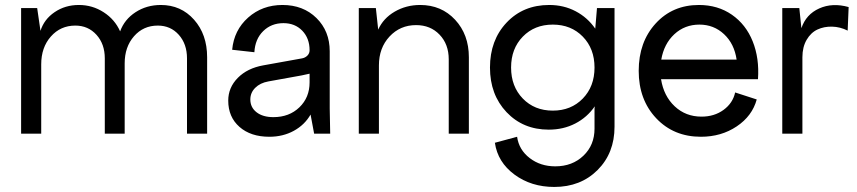

<svg xmlns="http://www.w3.org/2000/svg" viewBox="-20 -532 3409 764"><path d="M64 0V-500H127.9L141.1 -409.2Q155.3 -455.1 197.3 -483.6Q239.3 -512.2 293.9 -512.2Q347.7 -512.2 392.3 -483.4Q437 -454.6 458 -407.2Q475.1 -454.6 519.3 -483.4Q563.5 -512.2 620.1 -512.2Q700.2 -512.2 752.2 -453.6Q804.2 -395 804.2 -304.2V0H724.1V-299.8Q724.1 -356.9 691.4 -393.6Q658.7 -430.2 607.9 -430.2Q550.3 -430.2 513.2 -387.7Q476.1 -345.2 476.1 -279.8V0H397V-299.8Q397 -356.9 363.8 -393.6Q330.6 -430.2 279.8 -430.2Q220.7 -430.2 182.4 -386.7Q144 -343.3 144 -275.9V0Z M1051.8 12.2Q977.5 12.2 932.9 -27.1Q888.2 -66.4 888.2 -131.8Q888.2 -183.6 926.3 -222.2Q964.4 -260.7 1027.8 -272L1182.1 -299.8Q1194.8 -302.2 1203.4 -311Q1211.9 -319.8 1211.9 -332Q1211.9 -379.4 1182.9 -409.7Q1153.8 -439.9 1107.9 -439.9Q1059.6 -439.9 1027.3 -408.2Q995.1 -376.5 992.2 -324.2L903.8 -334Q911.1 -412.1 967.5 -462.2Q1023.9 -512.2 1104 -512.2Q1186.5 -512.2 1239.3 -460.2Q1292 -408.2 1292 -328.1V-100.1L1293.9 0H1230L1215.8 -76.2Q1192.4 -35.2 1149.2 -11.5Q1106 12.2 1051.8 12.2ZM976.1 -136.2Q976.1 -104.5 1001 -85.2Q1025.9 -65.9 1067.9 -65.9Q1130.9 -65.9 1171.4 -105Q1211.9 -144 1211.9 -204.1V-238.8Q1183.6 -232.4 1180.2 -231.9L1047.9 -208Q1015.1 -202.1 995.6 -182.6Q976.1 -163.1 976.1 -136.2Z M1407.7 0V-500H1475.6L1484.9 -414.1Q1504.9 -459 1550.5 -485.6Q1596.2 -512.2 1651.9 -512.2Q1736.3 -512.2 1791 -453.4Q1845.7 -394.5 1845.7 -304.2V0H1765.6V-295.9Q1765.6 -356 1729.2 -394Q1692.9 -432.1 1635.7 -432.1Q1572.3 -432.1 1530 -386.7Q1487.8 -341.3 1487.8 -272V0Z M2185.5 211.9Q2093.8 211.9 2027.1 162.6Q1960.4 113.3 1949.2 36.1L2037.6 12.2Q2044.9 64 2087.6 96.9Q2130.4 129.9 2189.5 129.9Q2257.3 129.9 2301.5 87.6Q2345.7 45.4 2345.7 -20V-100.1L2346.7 -108.9Q2316.4 -64.9 2269 -40.5Q2221.7 -16.1 2163.6 -16.1Q2061.5 -16.1 1995.6 -85.7Q1929.7 -155.3 1929.7 -263.2Q1929.7 -372.1 1995.8 -442.1Q2062 -512.2 2165.5 -512.2Q2223.1 -512.2 2270.5 -487.3Q2317.9 -462.4 2348.6 -418L2355.5 -500H2425.3V-27.8Q2425.3 77.1 2357.9 144.5Q2290.5 211.9 2185.5 211.9ZM2060.3 -139.9Q2106.9 -91.8 2179.7 -91.8Q2252.4 -91.8 2299.1 -139.9Q2345.7 -188 2345.7 -263.2Q2345.7 -338.4 2299.1 -386.2Q2252.4 -434.1 2179.7 -434.1Q2106.9 -434.1 2060.3 -386.2Q2013.7 -338.4 2013.7 -263.2Q2013.7 -188 2060.3 -139.9Z M2769 12.2Q2660.6 12.2 2591.1 -61.5Q2521.5 -135.3 2521.5 -250Q2521.5 -364.7 2588.9 -438.5Q2656.2 -512.2 2761.2 -512.2Q2836.4 -512.2 2892.3 -473.4Q2948.2 -434.6 2975.1 -367.4Q3002 -300.3 2996.1 -216.8H2610.4Q2621.1 -149.9 2664.8 -108.9Q2708.5 -67.9 2771.5 -67.9Q2822.3 -67.9 2859.1 -94.7Q2896 -121.6 2905.3 -164.1L2991.2 -136.2Q2973.1 -70.3 2911.6 -29.1Q2850.1 12.2 2769 12.2ZM2611.3 -294.9H2911.1Q2901.9 -357.9 2861.1 -396Q2820.3 -434.1 2763.2 -434.1Q2704.6 -434.1 2663.3 -395.8Q2622.1 -357.4 2611.3 -294.9Z M3092.8 0V-500H3160.6L3168.9 -419.9Q3187.5 -475.1 3240 -498.5Q3292.5 -522 3356.9 -503.9L3353 -410.2Q3322.8 -425.3 3291 -426Q3259.3 -426.8 3232.9 -414.6Q3206.5 -402.3 3189.7 -373.5Q3172.9 -344.7 3172.9 -304.2V0Z"/></svg>

Font: Apfel Grotezk
Style: Regular
Weight: 400
Designer: Luigi Gorlero
Foundry: © 2023, Luigi Gorlero & Collletttivo
Version: Version 2.000;Glyphs 3.2 (3217)